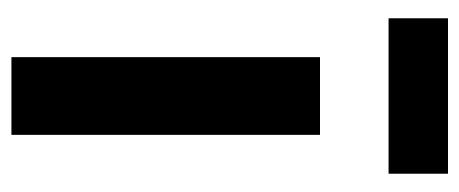

<svg xmlns="http://www.w3.org/2000/svg" viewBox="-254 -550 804 336"><g transform="rotate(90 148.0 -382.0)"><path d="M80 0H216V-540H80ZM12 -660H284V-764H12Z"/></g></svg>

Font: Eudonet ExtraBold
Style: Regular
Weight: 800
Designer: Mikhail Sharanda
Foundry: Mikhail Sharanda
Version: Version 4.503;Glyphs 3.1.2 (3151)